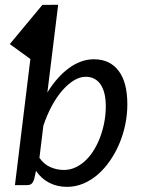

<svg xmlns="http://www.w3.org/2000/svg" viewBox="-20 -756 580 784"><path d="M141 -111.5Q160 -84.5 186.5 -73.2Q213 -62 240.5 -62Q266.5 -62 289.5 -73Q312.5 -84 331.5 -102.8Q350.5 -121.5 365.5 -146.8Q380.5 -172 390.8 -200.8Q401 -229.5 406.5 -260.2Q412 -291 412 -321Q412 -380.5 390.5 -411.5Q369 -442.5 330 -442.5Q306 -442.5 281.5 -427.5Q257 -412.5 234 -386Q211 -359.5 191.2 -322.8Q171.5 -286 157 -242.5ZM173.5 -378.5Q192.5 -409.5 214.5 -434.5Q236.5 -459.5 260.5 -477.2Q284.5 -495 310.5 -504.5Q336.5 -514 363.5 -514Q428.5 -514 464.2 -467Q500 -420 500 -329.5Q500 -288.5 491.5 -247.5Q483 -206.5 467.2 -169.2Q451.5 -132 429.2 -99.8Q407 -67.5 379.8 -43.8Q352.5 -20 320.5 -6.5Q288.5 7 253.5 7Q213 7 180.5 -10Q148 -27 127 -58.5L120 -26Q116 -13 109.8 -6.5Q103.5 0 88.5 0H41L104 -515L20 -576L153 -736L217.5 -736.5Z"/></svg>

Font: Lato 2
Style: Italic
Weight: 400
Italic angle: -7°
Designer: Lukasz Dziedzic with Adam Twardoch and Botio Nikoltchev
Foundry: tyPoland Lukasz Dziedzic
Version: Version 2.015; 2015-08-06; http://www.latofonts.com/